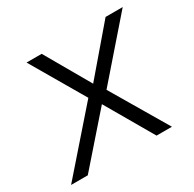

<svg xmlns="http://www.w3.org/2000/svg" viewBox="-129 -623 754 747"><g transform="rotate(-30 248.0 -249.5)"><path d="M-12 0 227 -273 228 -239 76 -499H144L263 -292H254L431 -499H508L284 -242L281 -271L441 0H372L245 -219L254 -218L63 0Z"/></g></svg>

Font: Nunitoga
Style: Light Italic
Weight: 300
Italic angle: -9°
Designer: Vernon Adams
Foundry: Vernon Adams
Version: Version 1.0